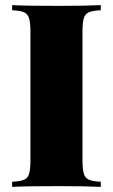

<svg xmlns="http://www.w3.org/2000/svg" viewBox="-20 -728 441 748"><path d="M301.3 -602.1V-106Q301.3 -68.4 306.6 -51.3Q312 -34.2 326.4 -27.8Q340.8 -21.5 372.6 -20V0Q314 -2.9 205.6 -2.9Q84.5 -2.9 27.3 0V-20Q59.6 -21.5 74 -27.8Q88.4 -34.2 93.5 -51.3Q98.6 -68.4 98.6 -106V-602.1Q98.6 -639.6 93.3 -656.7Q87.9 -673.8 73.5 -680.2Q59.1 -686.5 27.3 -688V-708Q84.5 -705.1 205.6 -705.1Q314 -705.1 372.6 -708V-688Q340.3 -686.5 325.9 -680.2Q311.5 -673.8 306.4 -656.7Q301.3 -639.6 301.3 -602.1Z"/></svg>

Font: TypoPRO Playfair Display SC
Style: Regular
Weight: 900
Designer: Claus Eggers Sørensen
Foundry: Claus Eggers Sørensen
Version: Version 1.004;PS 001.004;hotconv 1.0.70;makeotf.lib2.5.58329